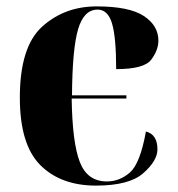

<svg xmlns="http://www.w3.org/2000/svg" viewBox="-20 -570 555 600"><path d="M280 10Q384 10 428 -29Q472 -68 472 -103Q472 -150 436 -159Q418 -59 386 -31Q354 -3 314 -3Q253 -3 229.5 -63.5Q206 -124 204 -262H375V-272H205Q206 -417 224 -478.5Q242 -540 285 -540Q317 -540 330 -497Q343 -454 343 -354Q431 -354 453 -384Q475 -414 475 -443Q475 -490 429.5 -520Q384 -550 282 -550Q182 -550 112 -487Q42 -424 42 -265Q42 -118 106 -54Q170 10 280 10Z"/></svg>

Font: Noto Serif Display SemiCondensed Extra
Style: Regular
Weight: 800
Width: 4
Designer: Monotype Design Team
Foundry: Monotype Imaging Inc.
Version: Version 1.900